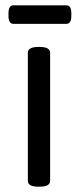

<svg xmlns="http://www.w3.org/2000/svg" viewBox="-20 -702 294 724"><path d="M125 2Q85 2 85 -20V-503Q85 -525 125 -525H129Q169 -525 169 -503V-20Q169 2 129 2ZM31 -612Q12 -612 12 -642V-652Q12 -682 31 -682H230Q249 -682 249 -652V-642Q249 -612 230 -612Z"/></svg>

Font: Asap Condensed VF Beta
Style: Regular
Weight: 400
Designer: Pablo Cosgaya
Foundry: Omnibus-Type
Version: Version 1.008